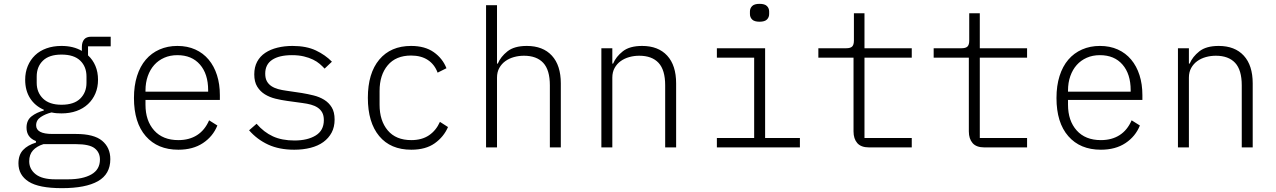

<svg xmlns="http://www.w3.org/2000/svg" viewBox="-20 -767 6640 999"><path d="M554 61Q554 139 490 175.5Q426 212 302 212Q182 212 129 178Q76 144 76 83Q76 39 100 13.5Q124 -12 167 -25V-33Q118 -52 118 -103Q118 -141 144 -161.5Q170 -182 208 -192V-196Q162 -216 136.5 -256Q111 -296 111 -352Q111 -391 124.5 -423.5Q138 -456 162.5 -479.5Q187 -503 222 -515.5Q257 -528 300 -528Q362 -528 406 -502V-523Q406 -547 417.5 -561.5Q429 -576 455 -576H556V-526H438V-479Q463 -456 476.5 -424Q490 -392 490 -352Q490 -313 476.5 -281Q463 -249 438 -225.5Q413 -202 378 -189.5Q343 -177 300 -177Q286 -177 274 -178Q262 -179 248 -182Q216 -174 192 -158Q168 -142 168 -115Q168 -70 252 -70H375Q469 -70 511.5 -34.5Q554 1 554 61ZM500 63Q500 26 472.5 4.5Q445 -17 375 -17H206Q171 -6 151.5 15.5Q132 37 132 72Q132 113 165.5 139.5Q199 166 267 166H334Q411 166 455.5 140.5Q500 115 500 63ZM300 -222Q365 -222 397.5 -254Q430 -286 430 -336V-369Q430 -420 397.5 -451.5Q365 -483 300 -483Q236 -483 203.5 -451.5Q171 -420 171 -369V-336Q171 -286 204 -254Q237 -222 300 -222Z M908 12Q800 12 738.5 -58.5Q677 -129 677 -257Q677 -321 693 -371.5Q709 -422 738.5 -456.5Q768 -491 810 -509.5Q852 -528 903 -528Q955 -528 996 -509.5Q1037 -491 1065.5 -457Q1094 -423 1109 -376Q1124 -329 1124 -272V-247H737V-222Q737 -139 782 -88.5Q827 -38 908 -38Q965 -38 1005.5 -64Q1046 -90 1068 -141L1111 -114Q1088 -57 1036 -22.5Q984 12 908 12ZM903 -480Q865 -480 834.5 -466.5Q804 -453 782.5 -429Q761 -405 749 -371Q737 -337 737 -296V-290H1063V-298Q1063 -382 1020.5 -431Q978 -480 903 -480Z M1511 12Q1433 12 1375.5 -14.5Q1318 -41 1276 -89L1315 -123Q1353 -79 1400 -57.5Q1447 -36 1512 -36Q1580 -36 1622.5 -62Q1665 -88 1665 -142Q1665 -166 1656.5 -181.5Q1648 -197 1633 -207Q1618 -217 1598 -222.5Q1578 -228 1554 -231L1474 -242Q1444 -246 1413.5 -253.5Q1383 -261 1358.5 -276Q1334 -291 1318.5 -316Q1303 -341 1303 -380Q1303 -418 1318 -446Q1333 -474 1360 -492Q1387 -510 1423.5 -519Q1460 -528 1502 -528Q1574 -528 1623.5 -504.5Q1673 -481 1707 -446L1669 -410Q1658 -422 1643.5 -434.5Q1629 -447 1608.5 -457Q1588 -467 1561 -473.5Q1534 -480 1499 -480Q1433 -480 1396.5 -456Q1360 -432 1360 -384Q1360 -360 1368.5 -344.5Q1377 -329 1392 -319Q1407 -309 1427 -303.5Q1447 -298 1470 -295L1551 -283Q1581 -278 1611.5 -270.5Q1642 -263 1666.5 -248Q1691 -233 1706 -208.5Q1721 -184 1721 -145Q1721 -106 1705.5 -77Q1690 -48 1662.5 -28Q1635 -8 1596 2Q1557 12 1511 12Z M2120 12Q2012 12 1953 -59Q1894 -130 1894 -258Q1894 -386 1953.5 -457Q2013 -528 2119 -528Q2191 -528 2237 -495.5Q2283 -463 2303 -412L2257 -389Q2241 -432 2206 -455Q2171 -478 2119 -478Q2040 -478 1997.5 -427.5Q1955 -377 1955 -294V-222Q1955 -139 1997.5 -88.5Q2040 -38 2120 -38Q2175 -38 2212 -63Q2249 -88 2269 -133L2311 -106Q2289 -55 2242 -21.5Q2195 12 2120 12Z M2509 -740H2566V-436H2570Q2585 -472 2620.5 -500Q2656 -528 2721 -528Q2805 -528 2851.5 -477.5Q2898 -427 2898 -333V0H2841V-323Q2841 -403 2806.5 -440Q2772 -477 2706 -477Q2679 -477 2654 -470Q2629 -463 2609.5 -449Q2590 -435 2578 -413.5Q2566 -392 2566 -363V0H2509Z M3109 0V-516H3166V-436H3170Q3185 -472 3220.5 -500Q3256 -528 3321 -528Q3405 -528 3451.5 -477.5Q3498 -427 3498 -333V0H3441V-323Q3441 -403 3406.5 -440Q3372 -477 3306 -477Q3279 -477 3254 -470Q3229 -463 3209.5 -449Q3190 -435 3178 -413.5Q3166 -392 3166 -363V0Z M3932 -654Q3905 -654 3893.5 -665.5Q3882 -677 3882 -694V-707Q3882 -724 3893.5 -735.5Q3905 -747 3932 -747Q3959 -747 3970.5 -735.5Q3982 -724 3982 -707V-694Q3982 -677 3970.5 -665.5Q3959 -654 3932 -654ZM3710 -49H3904V-467H3710V-516H3961V-49H4142V0H3710Z M4502 0Q4460 0 4440.5 -22.5Q4421 -45 4421 -83V-467H4238V-516H4383Q4405 -516 4414 -525Q4423 -534 4423 -556V-698H4478V-516H4724V-467H4478V-49H4724V0Z M5102 0Q5060 0 5040.5 -22.5Q5021 -45 5021 -83V-467H4838V-516H4983Q5005 -516 5014 -525Q5023 -534 5023 -556V-698H5078V-516H5324V-467H5078V-49H5324V0Z M5708 12Q5600 12 5538.5 -58.5Q5477 -129 5477 -257Q5477 -321 5493 -371.5Q5509 -422 5538.5 -456.5Q5568 -491 5610 -509.5Q5652 -528 5703 -528Q5755 -528 5796 -509.5Q5837 -491 5865.5 -457Q5894 -423 5909 -376Q5924 -329 5924 -272V-247H5537V-222Q5537 -139 5582 -88.5Q5627 -38 5708 -38Q5765 -38 5805.5 -64Q5846 -90 5868 -141L5911 -114Q5888 -57 5836 -22.5Q5784 12 5708 12ZM5703 -480Q5665 -480 5634.5 -466.5Q5604 -453 5582.5 -429Q5561 -405 5549 -371Q5537 -337 5537 -296V-290H5863V-298Q5863 -382 5820.5 -431Q5778 -480 5703 -480Z M6109 0V-516H6166V-436H6170Q6185 -472 6220.5 -500Q6256 -528 6321 -528Q6405 -528 6451.5 -477.5Q6498 -427 6498 -333V0H6441V-323Q6441 -403 6406.5 -440Q6372 -477 6306 -477Q6279 -477 6254 -470Q6229 -463 6209.5 -449Q6190 -435 6178 -413.5Q6166 -392 6166 -363V0Z"/></svg>

Font: IBM Plex Mono Light
Style: Regular
Weight: 300
Monospace: yes
Designer: Mike Abbink, Paul van der Laan, Pieter van Rosmalen
Foundry: Bold Monday
Version: Version 2.3